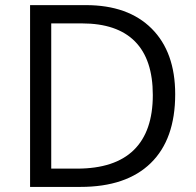

<svg xmlns="http://www.w3.org/2000/svg" viewBox="-20 -734 769 754"><path d="M668 -363.8Q668 -187 572 -93.5Q476.1 0 295.9 0H98.1V-713.9H316.9Q483.4 -713.9 575.7 -621.6Q668 -529.3 668 -363.8ZM580.1 -360.8Q580.1 -500.5 510 -571.3Q439.9 -642.1 301.8 -642.1H181.2V-71.8H282.2Q430.7 -71.8 505.4 -144.8Q580.1 -217.8 580.1 -360.8Z"/></svg>

Font: f04920746
Style: Regular
Weight: 400
Foundry: Ascender Corporation
Version: Version 1.10